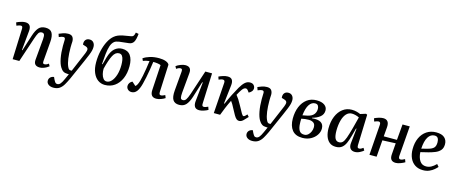

<svg xmlns="http://www.w3.org/2000/svg" viewBox="-51 -1567 6158 2587"><g transform="rotate(15 3027.5 -273.5)"><path d="M596 -36Q584 -26 563 -14Q542 -2 517 6Q492 14 470 14Q382 14 390 -74L416 -366Q420 -414 411 -432Q402 -450 378 -450Q347 -450 331.5 -424.5Q316 -399 296 -339L183 0H90L106 -428Q106 -448 100.5 -457Q95 -466 80 -466Q62 -466 22 -449L7 -491Q18 -497 38 -505Q58 -513 82.5 -519Q107 -525 129 -525Q215 -525 205 -421L179 -152L186 -150L257 -373Q282 -450 315.5 -487.5Q349 -525 411 -525Q479 -525 503 -481Q527 -437 520 -354L498 -87Q496 -64 500.5 -54.5Q505 -45 521 -45Q534 -45 549.5 -51.5Q565 -58 578 -69Z M905 56Q883 103 860 142.5Q837 182 804 205.5Q771 229 718 229Q676 229 649 209Q622 189 622 157Q622 129 640.5 110Q659 91 691 87L706 120Q721 148 730 158Q739 168 757 168Q781 168 799.5 146.5Q818 125 841 73L874 0H855Q819 0 795.5 -14.5Q772 -29 753 -61Q727 -102 712.5 -178Q698 -254 698 -349Q698 -366 699 -393Q700 -420 700 -436Q700 -466 675 -466Q663 -466 644.5 -460.5Q626 -455 613 -449L599 -491Q617 -500 654 -512.5Q691 -525 726 -525Q770 -525 788 -501Q806 -477 806 -438Q805 -421 804 -400.5Q803 -380 803 -355Q803 -271 812 -204.5Q821 -138 840 -95Q851 -71 860 -63.5Q869 -56 883 -56H899L1017 -334Q1033 -373 1028.5 -393Q1024 -413 996 -422L955 -435Q949 -475 968 -500Q987 -525 1025 -525Q1060 -525 1080 -501Q1100 -477 1100 -440Q1100 -415 1093.5 -388.5Q1087 -362 1071.5 -323.5Q1056 -285 1030 -226Z M1377 14Q1323 14 1280 -17Q1237 -48 1212 -107.5Q1187 -167 1187 -251Q1187 -337 1205 -414Q1223 -491 1254 -550.5Q1285 -610 1326 -643Q1348 -661 1374.5 -672.5Q1401 -684 1443 -693Q1485 -702 1553 -712Q1574 -715 1584 -728.5Q1594 -742 1601 -776L1641 -768Q1633 -686 1612.5 -652.5Q1592 -619 1549 -614Q1462 -606 1415.5 -599Q1369 -592 1350 -576Q1320 -552 1304.5 -504.5Q1289 -457 1282 -391.5Q1275 -326 1270 -249L1278 -247L1305 -346Q1331 -438 1376.5 -478Q1422 -518 1482 -518Q1560 -518 1598 -464Q1636 -410 1636 -316Q1636 -217 1603.5 -142.5Q1571 -68 1513 -27Q1455 14 1377 14ZM1455 -448Q1405 -448 1372 -385Q1339 -322 1307 -194Q1306 -156 1315 -120Q1324 -84 1342.5 -60.5Q1361 -37 1389 -37Q1426 -37 1457.5 -71.5Q1489 -106 1507.5 -166Q1526 -226 1526 -304Q1526 -339 1520.5 -372Q1515 -405 1500 -426.5Q1485 -448 1455 -448Z M1776 -464Q1814 -491 1869.5 -507.5Q1925 -524 1995 -524Q2050 -524 2088.5 -509.5Q2127 -495 2137 -471L2120 -88Q2119 -67 2124.5 -56.5Q2130 -46 2145 -46Q2157 -46 2170 -51Q2183 -56 2202 -65L2217 -27Q2195 -12 2160 1Q2125 14 2095 14Q2009 14 2015 -86L2036 -438Q2023 -446 1993 -450.5Q1963 -455 1930 -455Q1923 -402 1913.5 -344Q1904 -286 1893 -231.5Q1882 -177 1871 -136Q1851 -59 1822 -22.5Q1793 14 1750 14Q1719 14 1698.5 -5.5Q1678 -25 1678 -54Q1678 -77 1692 -97Q1706 -117 1728 -126L1780 -79Q1806 -95 1826 -164Q1834 -192 1843.5 -239Q1853 -286 1862 -342Q1871 -398 1878 -453Q1859 -451 1833 -445Q1807 -439 1791 -431Z M2233 -477Q2256 -495 2293.5 -510Q2331 -525 2361 -525Q2447 -525 2439 -437L2413 -155Q2409 -105 2415 -83Q2421 -61 2447 -61Q2473 -61 2490 -84.5Q2507 -108 2529 -172L2641 -511H2735L2718 -87Q2717 -65 2722.5 -55.5Q2728 -46 2743 -46Q2755 -46 2770 -51Q2785 -56 2802 -64L2816 -23Q2793 -9 2757.5 2.5Q2722 14 2695 14Q2649 14 2631 -14Q2613 -42 2618 -92L2646 -360L2638 -361L2569 -139Q2544 -62 2509.5 -24Q2475 14 2414 14Q2353 14 2327 -26.5Q2301 -67 2309 -159L2332 -424Q2334 -449 2328.5 -458Q2323 -467 2308 -467Q2295 -467 2279.5 -460.5Q2264 -454 2251 -444Z M2995 -161 3003 -160Q3032 -228 3066.5 -296.5Q3101 -365 3130 -415Q3162 -470 3193 -497.5Q3224 -525 3262 -525Q3298 -525 3315.5 -505Q3333 -485 3333 -462Q3333 -437 3318 -418.5Q3303 -400 3278 -388L3259 -414Q3245 -433 3227 -433Q3202 -433 3176 -397Q3167 -384 3154.5 -364Q3142 -344 3128 -317Q3149 -291 3166.5 -264.5Q3184 -238 3209 -191Q3248 -120 3263.5 -92Q3279 -64 3293 -64Q3303 -64 3315.5 -76Q3328 -88 3339 -100L3364 -71Q3334 -37 3307 -11.5Q3280 14 3250 14Q3231 14 3215 1.5Q3199 -11 3179.5 -43.5Q3160 -76 3129 -136Q3116 -163 3103.5 -183Q3091 -203 3078 -220Q3050 -164 3025.5 -105.5Q3001 -47 2984 0H2896L2926 -429Q2929 -468 2899 -468Q2887 -468 2872.5 -463.5Q2858 -459 2841 -452L2828 -491Q2850 -502 2885 -513.5Q2920 -525 2951 -525Q2996 -525 3013.5 -498Q3031 -471 3025 -420Z M3678 56Q3656 103 3633 142.5Q3610 182 3577 205.5Q3544 229 3491 229Q3449 229 3422 209Q3395 189 3395 157Q3395 129 3413.5 110Q3432 91 3464 87L3479 120Q3494 148 3503 158Q3512 168 3530 168Q3554 168 3572.5 146.5Q3591 125 3614 73L3647 0H3628Q3592 0 3568.5 -14.5Q3545 -29 3526 -61Q3500 -102 3485.5 -178Q3471 -254 3471 -349Q3471 -366 3472 -393Q3473 -420 3473 -436Q3473 -466 3448 -466Q3436 -466 3417.5 -460.5Q3399 -455 3386 -449L3372 -491Q3390 -500 3427 -512.5Q3464 -525 3499 -525Q3543 -525 3561 -501Q3579 -477 3579 -438Q3578 -421 3577 -400.5Q3576 -380 3576 -355Q3576 -271 3585 -204.5Q3594 -138 3613 -95Q3624 -71 3633 -63.5Q3642 -56 3656 -56H3672L3790 -334Q3806 -373 3801.5 -393Q3797 -413 3769 -422L3728 -435Q3722 -475 3741 -500Q3760 -525 3798 -525Q3833 -525 3853 -501Q3873 -477 3873 -440Q3873 -415 3866.5 -388.5Q3860 -362 3844.5 -323.5Q3829 -285 3803 -226Z M4133 14Q4037 14 3990 -44.5Q3943 -103 3943 -205Q3943 -298 3973 -370Q4003 -442 4058.5 -483.5Q4114 -525 4192 -525Q4263 -525 4302 -497Q4341 -469 4341 -422Q4341 -368 4299 -333.5Q4257 -299 4192 -282V-275Q4357 -291 4357 -174Q4357 -127 4328.5 -84Q4300 -41 4249.5 -13.5Q4199 14 4133 14ZM4057 -280 4127 -294Q4183 -307 4209.5 -338.5Q4236 -370 4236 -416Q4236 -443 4224 -461.5Q4212 -480 4182 -480Q4134 -480 4101 -431Q4068 -382 4057 -280ZM4145 -34Q4177 -34 4200 -54Q4223 -74 4235.5 -104Q4248 -134 4248 -164Q4248 -209 4221 -226.5Q4194 -244 4158 -244Q4132 -244 4105 -241Q4078 -238 4054 -232Q4052 -195 4054 -162Q4056 -104 4076.5 -69Q4097 -34 4145 -34Z M4884 -87Q4884 -64 4889 -54.5Q4894 -45 4910 -45Q4923 -45 4937.5 -52Q4952 -59 4966 -70L4985 -37Q4968 -21 4933.5 -3.5Q4899 14 4865 14Q4822 14 4801 -13Q4780 -40 4786 -90L4808 -294L4801 -295L4772 -188Q4756 -127 4736 -81.5Q4716 -36 4684 -11Q4652 14 4600 14Q4545 14 4510.5 -14.5Q4476 -43 4459 -91.5Q4442 -140 4442 -202Q4442 -296 4472 -369Q4502 -442 4556.5 -483.5Q4611 -525 4683 -525Q4720 -525 4752.5 -516Q4785 -507 4803 -498L4880 -522L4898 -513ZM4626 -57Q4656 -57 4676 -76.5Q4696 -96 4714.5 -147Q4733 -198 4759 -294L4799 -449Q4778 -460 4750 -467.5Q4722 -475 4696 -475Q4652 -475 4620 -440.5Q4588 -406 4571 -344.5Q4554 -283 4553 -202Q4553 -126 4570.5 -91.5Q4588 -57 4626 -57Z M5369 -241 5185 -233 5167 0H5067L5098 -426Q5101 -466 5071 -466Q5053 -466 5013 -449L4999 -491Q5019 -502 5055 -513.5Q5091 -525 5120 -525Q5207 -525 5200 -422Q5197 -388 5194.5 -355.5Q5192 -323 5189 -290H5373L5392 -510H5493L5460 -87Q5458 -47 5486 -47Q5498 -47 5513 -52.5Q5528 -58 5546 -68L5561 -28Q5538 -14 5501.5 0Q5465 14 5436 14Q5348 14 5357 -85Z M5861 -525Q5939 -525 5976.5 -490.5Q6014 -456 6014 -400Q6014 -346 5986.5 -315Q5959 -284 5916 -267Q5873 -250 5827 -238L5720 -212Q5724 -138 5754.5 -92Q5785 -46 5843 -46Q5880 -46 5912.5 -63Q5945 -80 5981 -116L6009 -83Q5995 -66 5968.5 -43Q5942 -20 5903.5 -3Q5865 14 5816 14Q5750 14 5703.5 -16.5Q5657 -47 5633 -101Q5609 -155 5609 -225Q5609 -314 5640 -381.5Q5671 -449 5728 -487Q5785 -525 5861 -525ZM5910 -399Q5910 -434 5896.5 -456Q5883 -478 5850 -478Q5794 -478 5760 -423Q5726 -368 5720 -260L5811 -284Q5861 -297 5885.5 -321Q5910 -345 5910 -399Z"/></g></svg>

Font: Literata 36pt Medium
Style: Italic
Weight: 500
Italic angle: -2°
Designer: Latin by Veronika Burian and Jose Scaglione. Greek by Irene Vlachou. Cyrillic by Vera Evstafieva
Foundry: TypeTogether
Version: Version 3.002